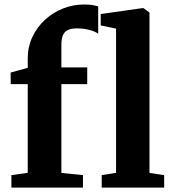

<svg xmlns="http://www.w3.org/2000/svg" viewBox="-20 -856 785 876"><path d="M32 0V-57L106.5 -67.5V-472H29L28.5 -525L106.5 -546.5V-589.5Q106.5 -641.5 127.2 -686.2Q148 -731 184.2 -764.8Q220.5 -798.5 266.8 -817Q313 -835.5 363.5 -835.5Q390.5 -835.5 406.2 -832.2Q422 -829 428 -827V-702Q413.5 -713 386.8 -719.8Q360 -726.5 331 -726.5Q305.5 -726.5 290 -719.2Q274.5 -712 267.2 -695.5Q260 -679 260 -651V-548.5H378V-472H260V-67L358.5 -57V0ZM509.5 -67.5V-725.5L439.5 -740V-792L630 -819H634.5L662 -799V-67L729 -57V0H444V-57Z"/></svg>

Font: Merriweather 36pt ExtraBold
Style: Regular
Weight: 800
Designer: Eben Sorkin
Foundry: Eben Sorkin
Version: Version 2.100